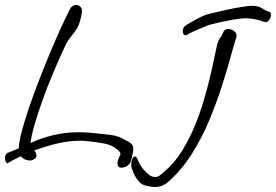

<svg xmlns="http://www.w3.org/2000/svg" viewBox="-35 -613 1104 768"><path d="M452 58Q435 58 435 41Q435 30 441 17.5Q447 5 446 5Q446 4 446.5 3.5Q447 3 447 2Q447 -4 435 -14Q414 -33 381.5 -39Q349 -45 309 -49Q302 -50 296 -50Q290 -50 283 -50Q240 -50 194 -39Q148 -28 102 -11Q106 -6 108.5 -1Q111 4 111 9Q111 18 101 24Q94 29 84 29Q75 29 65.5 25Q56 21 49 12Q36 18 23 24.5Q10 31 -2 38V39Q-3 40 -5 40Q-9 40 -12 33.5Q-15 27 -15 20Q-15 13 -12.5 7Q-10 1 -3 -2Q9 -7 20 -11.5Q31 -16 41 -20L40 -23Q42 -50 53.5 -93Q65 -136 83.5 -189.5Q102 -243 124 -299.5Q146 -356 168.5 -409.5Q191 -463 211 -506.5Q231 -550 245 -577Q254 -593 270 -593Q279 -593 286 -586.5Q293 -580 293 -568Q293 -564 290.5 -551Q288 -538 283.5 -524Q279 -510 274 -501Q264 -485 250 -468Q236 -451 225 -428Q201 -377 177.5 -321Q154 -265 134.5 -210.5Q115 -156 102.5 -112Q90 -68 87 -41Q107 -50 129 -58Q151 -66 176 -72Q207 -79 231.5 -81.5Q256 -84 279 -84Q307 -84 338 -81Q376 -77 409 -73Q442 -69 467 -52Q467 -52 477.5 -47Q488 -42 495 -32Q498 -26 498 -17Q498 -10 497 -3.5Q496 3 494 9Q492 17 490 27Q488 37 480 45Q473 53 463.5 55.5Q454 58 452 58ZM708 -472Q696 -472 696 -488Q696 -495 699 -501.5Q702 -508 709 -512Q709 -512 720.5 -519Q732 -526 748.5 -535Q765 -544 779 -550Q787 -554 813.5 -560.5Q840 -567 872.5 -574Q905 -581 933.5 -585.5Q962 -590 974 -590Q1000 -589 1013 -580Q1026 -571 1042 -566Q1049 -563 1049 -553Q1049 -543 1041 -532.5Q1033 -522 1023 -525Q1003 -533 982 -536.5Q961 -540 944 -540Q936 -540 915 -537Q894 -534 869.5 -529Q845 -524 824 -519Q803 -514 795 -511Q778 -504 756.5 -495Q735 -486 714 -475V-473Q712 -472 708 -472ZM586 135Q567 135 543 128Q529 124 517 108.5Q505 93 497.5 75.5Q490 58 490 49Q490 32 494.5 22.5Q499 13 504 13Q512 13 516 26Q526 52 543.5 70Q561 88 571 92Q579 95 585 95Q596 95 604.5 88.5Q613 82 624 72Q663 39 692.5 -8.5Q722 -56 743.5 -108Q765 -160 779.5 -209.5Q794 -259 803 -296Q808 -315 814 -343Q820 -371 825.5 -398Q831 -425 835 -440Q839 -453 846.5 -462.5Q854 -472 857 -482Q862 -497 879 -497Q892 -497 903.5 -487Q915 -477 910 -462Q901 -436 887 -384Q873 -332 851.5 -265.5Q830 -199 800.5 -128.5Q771 -58 730.5 5.5Q690 69 637 115Q614 135 586 135Z"/></svg>

Font: Grape Nuts
Style: Regular
Weight: 400
Designer: Robert E. Leuschke
Foundry: Robert E. Leuschke
Version: Version 1.010; ttfautohint (v1.8.3)